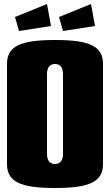

<svg xmlns="http://www.w3.org/2000/svg" viewBox="-20 -930 550 960"><path d="M75 -775 235 -800 215 -910 55 -845ZM295 -775 455 -800 435 -910 275 -845ZM255 -730C80 -730 15 -698 15 -610V-110C15 -22 80 10 255 10C430 10 495 -22 495 -110V-610C495 -698 430 -730 255 -730ZM255 -610C281 -610 295 -592 295 -560V-160C295 -128 281 -110 255 -110C229 -110 215 -128 215 -160V-560C215 -592 229 -610 255 -610Z"/></svg>

Font: MikodacsPCS
Style: Regular
Weight: 900
Designer: gluk (gluksza@wp.pl)
Foundry: gluk (gluksza@wp.pl)
Version: Version 0.27